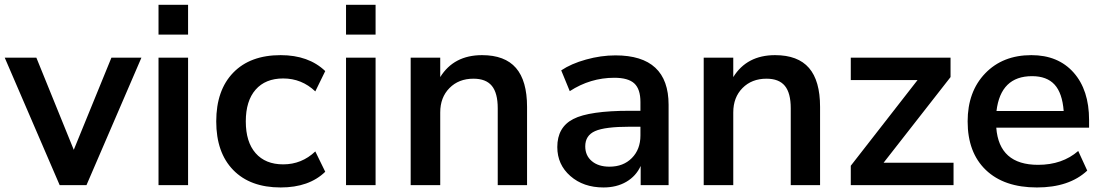

<svg xmlns="http://www.w3.org/2000/svg" viewBox="-20 -783 4670 812"><path d="M232.4 0 0 -539.1H133.8L292 -149.4L451.2 -539.1H578.1L345.7 0Z M650.4 -636.7V-762.7H775.4V-636.7ZM650.4 0V-539.1H775.4V0Z M1167 9.8Q1038.1 9.8 966.3 -64Q894.5 -137.7 894.5 -269.5Q894.5 -401.4 966.3 -475.6Q1038.1 -549.8 1167 -549.8Q1285.2 -549.8 1355.5 -482.4L1313.5 -396.5Q1255.9 -451.2 1177.7 -451.2Q1102.5 -451.2 1061 -403.8Q1019.5 -356.4 1019.5 -269.5Q1019.5 -182.6 1061 -135.3Q1102.5 -87.9 1177.7 -87.9Q1255.9 -87.9 1313.5 -142.6L1355.5 -56.6Q1287.1 9.8 1167 9.8Z M1443.4 -636.7V-762.7H1568.4V-636.7ZM1443.4 0V-539.1H1568.4V0Z M1716.8 0V-539.1H1841.8V-457Q1899.4 -549.8 2018.6 -549.8Q2115.2 -549.8 2162.1 -495.6Q2209 -441.4 2209 -331.1V0H2085V-325.2Q2085 -389.6 2060.1 -419.9Q2035.2 -450.2 1982.4 -450.2Q1919.9 -450.2 1880.9 -410.6Q1841.8 -371.1 1841.8 -307.6V0Z M2532.2 9.8Q2447.3 9.8 2392.1 -38.6Q2336.9 -86.9 2336.9 -161.1Q2336.9 -245.1 2404.8 -279.8Q2472.7 -314.5 2643.6 -314.5H2688.5V-351.6Q2688.5 -406.2 2662.6 -430.2Q2636.7 -454.1 2578.1 -454.1Q2476.6 -454.1 2389.6 -397.5L2353.5 -485.4Q2395.5 -513.7 2458.5 -531.2Q2521.5 -548.8 2583 -548.8Q2807.6 -548.8 2807.6 -339.8V0H2689.5V-81.1Q2669.9 -38.1 2628.9 -14.2Q2587.9 9.8 2532.2 9.8ZM2455.1 -164.1Q2455.1 -125 2482.9 -101.6Q2510.7 -78.1 2557.6 -78.1Q2616.2 -78.1 2652.3 -114.7Q2688.5 -151.4 2688.5 -210V-247.1H2644.5Q2538.1 -247.1 2496.6 -228.5Q2455.1 -210 2455.1 -164.1Z M2956.1 0V-539.1H3081.1V-457Q3138.7 -549.8 3257.8 -549.8Q3354.5 -549.8 3401.4 -495.6Q3448.2 -441.4 3448.2 -331.1V0H3324.2V-325.2Q3324.2 -389.6 3299.3 -419.9Q3274.4 -450.2 3221.7 -450.2Q3159.2 -450.2 3120.1 -410.6Q3081.1 -371.1 3081.1 -307.6V0Z M3578.1 0V-82L3860.4 -444.3H3578.1V-539.1H4000V-457L3716.8 -94.7H4012.7V0Z M4365.2 9.8Q4226.6 9.8 4149.4 -64Q4072.3 -137.7 4072.3 -269.5Q4072.3 -395.5 4146.5 -472.7Q4220.7 -549.8 4341.8 -549.8Q4455.1 -549.8 4520.5 -476.1Q4585.9 -402.3 4585.9 -275.4V-243.2H4193.4Q4205.1 -85.9 4370.1 -85.9Q4472.7 -85.9 4540 -144.5L4578.1 -61.5Q4502 9.8 4365.2 9.8ZM4194.3 -313.5H4478.5Q4472.7 -389.6 4439.9 -425.3Q4407.2 -460.9 4344.7 -460.9Q4211.9 -460.9 4194.3 -313.5Z"/></svg>

Font: Min Sans SemiBold
Style: Regular
Weight: 600
Designer: Jinseong-Kim, NotoSansCJK, Nunito
Foundry: Jinseong-Kim
Version: Version 1.400;Glyphs 3.1.2 (3151)